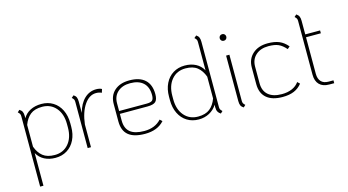

<svg xmlns="http://www.w3.org/2000/svg" viewBox="-96 -1089 3058 1687"><g transform="rotate(-15 1433.5 -245.0)"><path d="M91 -420Q91 -434 87 -442Q83 -450 70 -462L89 -480Q107 -469 114 -454.5Q121 -440 121 -414V-395Q144 -436 187.5 -458Q231 -480 288 -480Q348 -480 394 -451.5Q440 -423 465.5 -371Q491 -319 491 -251V-219Q491 -151 465.5 -99Q440 -47 394 -18.5Q348 10 288 10Q231 10 188 -12.5Q145 -35 121 -78V219H91ZM461 -219V-251Q461 -343 413.5 -398.5Q366 -454 288 -454Q220 -454 181 -423Q142 -392 121 -334V-136Q142 -78 181 -47Q220 -16 288 -16Q366 -16 413.5 -71.5Q461 -127 461 -219Z M838 -469 828 -437Q806 -448 777 -448Q715 -448 670 -382Q625 -316 612 -207V0H582V-420Q582 -434 578 -442Q574 -450 561 -462L582 -480Q599 -469 605.5 -454.5Q612 -440 612 -414V-312Q633 -392 679 -436Q725 -480 787 -480Q818 -480 838 -469Z M1257 -78 1278 -59Q1217 10 1103 10Q1002 10 952.5 -31Q903 -72 903 -156V-314Q903 -391 953 -435.5Q1003 -480 1089 -480Q1182 -480 1230.5 -435Q1279 -390 1279 -304Q1279 -255 1258.5 -236Q1238 -217 1184 -217H933V-156Q933 -85 975 -50.5Q1017 -16 1103 -16Q1201 -16 1257 -78ZM933 -314V-243H1184Q1222 -243 1235.5 -256Q1249 -269 1249 -304Q1249 -377 1207.5 -415.5Q1166 -454 1089 -454Q1018 -454 975.5 -416Q933 -378 933 -314Z M1810 -8 1791 10Q1774 0 1765.5 -15.5Q1757 -31 1757 -59Q1757 -72 1758 -79Q1732 -37 1688.5 -13.5Q1645 10 1592 10Q1532 10 1486 -18.5Q1440 -47 1414.5 -99Q1389 -151 1389 -219V-251Q1389 -319 1414.5 -371Q1440 -423 1486 -451.5Q1532 -480 1592 -480Q1649 -480 1692 -457.5Q1735 -435 1759 -392V-649Q1759 -663 1755 -671Q1751 -679 1738 -691L1759 -709Q1776 -698 1782.5 -683Q1789 -668 1789 -643V-50Q1789 -37 1793 -28.5Q1797 -20 1810 -8ZM1759 -136V-334Q1738 -392 1699 -423Q1660 -454 1592 -454Q1514 -454 1466.5 -398.5Q1419 -343 1419 -251V-219Q1419 -127 1466.5 -71.5Q1514 -16 1592 -16Q1660 -16 1699 -47Q1738 -78 1759 -136Z M1952 -631Q1952 -644 1960.5 -652.5Q1969 -661 1982 -661Q1995 -661 2003.5 -652.5Q2012 -644 2012 -631Q2012 -618 2003.5 -609.5Q1995 -601 1982 -601Q1969 -601 1960.5 -609.5Q1952 -618 1952 -631ZM1967 -56V-470H1997V-50Q1997 -37 2001 -28.5Q2005 -20 2018 -8L1999 10Q1981 -1 1974 -15.5Q1967 -30 1967 -56Z M2158 -159V-311Q2158 -387 2209.5 -433.5Q2261 -480 2347 -480Q2409 -480 2451 -462.5Q2493 -445 2527 -404L2505 -385Q2471 -424 2437 -439Q2403 -454 2347 -454Q2275 -454 2231.5 -415Q2188 -376 2188 -311V-159Q2188 -90 2231 -53Q2274 -16 2354 -16Q2407 -16 2447 -33.5Q2487 -51 2510 -84L2531 -64Q2501 -26 2458 -8Q2415 10 2354 10Q2259 10 2208.5 -33.5Q2158 -77 2158 -159Z M2687 -444V-112Q2687 -66 2710 -41Q2733 -16 2777 -16H2822V10H2777Q2719 10 2688 -21.5Q2657 -53 2657 -112V-600Q2657 -614 2653 -622Q2649 -630 2636 -642L2656 -660Q2673 -649 2680 -634Q2687 -619 2687 -594V-470H2822V-444Z"/></g></svg>

Font: KoHo ExtraLight
Style: Regular
Weight: 275
Version: Version 1.000; ttfautohint (v1.6)